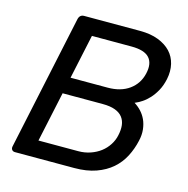

<svg xmlns="http://www.w3.org/2000/svg" viewBox="-104 -799 878 899"><g transform="rotate(15 335.5 -350.0)"><path d="M29 -23 168 -676Q173 -700 195 -700H466Q517 -700 554.5 -685.5Q592 -671 615 -646.5Q638 -622 646 -588Q654 -554 646 -515Q639 -482 625.5 -457.5Q612 -433 596 -415.5Q580 -398 562.5 -386.5Q545 -375 528 -368Q546 -357 561 -341Q576 -325 585.5 -304.5Q595 -284 598 -258Q601 -232 594 -202Q585 -161 566 -124Q547 -87 515.5 -59.5Q484 -32 439 -16Q394 0 334 0H47Q37 0 32 -6.5Q27 -13 29 -23ZM139 -81H332Q363 -81 390.5 -90.5Q418 -100 439 -116Q460 -132 474.5 -154.5Q489 -177 494 -202Q500 -229 497.5 -251Q495 -273 482.5 -289.5Q470 -306 446 -315Q422 -324 385 -324H191ZM388 -404Q451 -404 492 -433.5Q533 -463 545 -514Q557 -565 533 -592Q509 -619 446 -619H254L208 -404Z"/></g></svg>

Font: SVN-Rubik
Style: Italic
Weight: 400
Italic angle: -12°
Designer: Hubert and Fischer
Foundry: Hubert & Fischer
Version: Version 2.101; ttfautohint (v1.8.3)